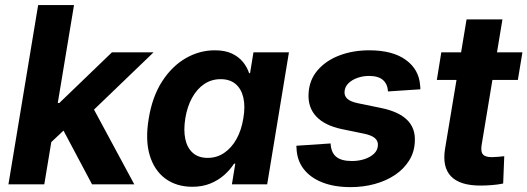

<svg xmlns="http://www.w3.org/2000/svg" viewBox="-20 -748 2140 779"><path d="M171.9 -156.2 200.7 -330.1H220.7L434.1 -535.6H603L323.2 -266.6H289.1ZM14.2 0 134.8 -727.5H280.3L159.7 0ZM353.5 0 229 -234.4 343.3 -336.9 524.9 0Z M760.3 9.8Q696.3 9.8 651.1 -23.2Q606 -56.2 587.4 -118.2Q568.8 -180.2 583.5 -267.6Q598.1 -356.4 637.9 -418Q677.7 -479.5 733.4 -511.7Q789.1 -543.9 851.6 -543.9Q893.6 -543.9 921.4 -530.5Q949.2 -517.1 966.1 -496.1Q982.9 -475.1 990.7 -451.2H994.6L1008.3 -535.6H1152.3L1064 0H920.9L934.6 -84H929.7Q913.6 -59.1 889.6 -37.8Q865.7 -16.6 833.5 -3.4Q801.3 9.8 760.3 9.8ZM822.3 -107.4Q859.9 -107.4 889.6 -127.7Q919.4 -147.9 939.5 -183.8Q959.5 -219.7 967.3 -268.1Q975.6 -316.4 967.3 -352.1Q959 -387.7 935.8 -407.2Q912.6 -426.8 875 -426.8Q837.9 -426.8 808.6 -407Q779.3 -387.2 759.5 -351.6Q739.7 -315.9 731.9 -268.1Q724.1 -219.7 731.9 -183.6Q739.7 -147.5 762.7 -127.4Q785.6 -107.4 822.3 -107.4Z M1402.3 11.2Q1336.9 11.2 1288.1 -7.8Q1239.3 -26.9 1211.9 -62.5Q1184.6 -98.1 1183.1 -147.5Q1182.6 -149.9 1182.6 -152.1Q1182.6 -154.3 1182.6 -156.7L1321.3 -166Q1323.2 -128.9 1344.2 -111.8Q1365.2 -94.7 1407.7 -94.7Q1435.1 -94.7 1458.5 -102.3Q1481.9 -109.9 1497.1 -124Q1512.2 -138.2 1513.2 -157.7Q1514.6 -175.8 1501.2 -187.5Q1487.8 -199.2 1457 -205.6L1367.2 -224.1Q1297.4 -238.8 1263.2 -275.4Q1229 -312 1231.9 -367.2Q1234.4 -422.9 1268.1 -462.4Q1301.8 -502 1356.7 -522.9Q1411.6 -543.9 1478 -543.9Q1573.2 -543.9 1626.7 -504.9Q1680.2 -465.8 1684.6 -401.4Q1685.1 -397.5 1685.3 -393.6Q1685.5 -389.6 1685.5 -385.7L1554.2 -377Q1552.7 -406.7 1533.9 -423.3Q1515.1 -439.9 1477.1 -439.9Q1452.6 -439.9 1430.4 -432.1Q1408.2 -424.3 1393.8 -410.2Q1379.4 -396 1377.9 -376.5Q1376.5 -358.9 1389.2 -347.2Q1401.9 -335.4 1432.6 -329.1L1527.3 -309.6Q1598.1 -294.9 1632.1 -261.2Q1666 -227.5 1663.1 -174.3Q1661.6 -131.3 1640.1 -96.9Q1618.7 -62.5 1582.8 -38.3Q1546.9 -14.2 1500.5 -1.5Q1454.1 11.2 1402.3 11.2Z M2099.6 -535.6 2081.1 -423.8H1752.4L1770.5 -535.6ZM1873 -669.4H2018.6L1934.1 -159.7Q1929.7 -133.3 1939.2 -121.8Q1948.7 -110.4 1976.1 -110.4Q1985.8 -110.4 2001.7 -111.8Q2017.6 -113.3 2025.9 -114.3L2021.5 -3.4Q2000.5 1 1976.3 2.9Q1952.1 4.9 1929.2 4.9Q1845.7 4.9 1809.8 -32.7Q1773.9 -70.3 1785.6 -143.6Z"/></svg>

Font: Inter 20pt
Style: Bold Italic
Weight: 700
Italic angle: -9.3988°
Version: Version 4.001;git-66647c0bb